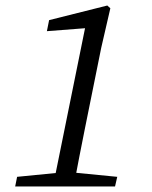

<svg xmlns="http://www.w3.org/2000/svg" viewBox="-20 -676 551 696"><path d="M35 0H397L405 -35L252 -50H194L42 -35L35 0ZM172 0H247C260 -70 274 -141 288 -211L347 -503L380 -646L369 -656L158 -603L150 -563L318 -576L294 -602L172 0Z"/></svg>

Font: Source Serif 4 Variable
Style: Italic
Weight: 400
Italic angle: -12°
Designer: Frank Grießhammer
Foundry: Adobe Systems Incorporated
Version: Version 4.004;hotconv 1.0.116;makeotfexe 2.5.65601